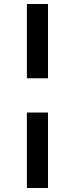

<svg xmlns="http://www.w3.org/2000/svg" viewBox="-20 -728 367 964"><path d="M221 -335H115V-708H221ZM221 216H115V-163H221Z"/></svg>

Font: Storia Sans SemiBold
Style: Italic
Weight: 600
Italic angle: -13°
Designer: Campivisivi
Foundry: Accademia di Belle Arti di Urbino and students of MA course of Visual design
Version: Version 60.001;May 25, 2020;FontCreator 12.0.0.2522 64-bit